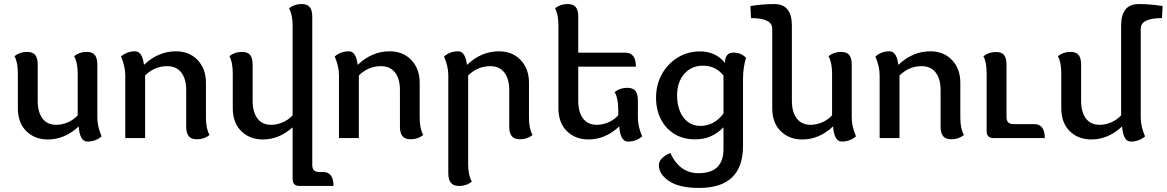

<svg xmlns="http://www.w3.org/2000/svg" viewBox="-20 -676 5712 940"><path d="M408.2 17.1Q370.6 17.1 365.2 -57.1Q297.4 6.8 214.4 6.8Q150.4 6.8 108.9 -33.9Q67.4 -74.7 67.4 -147V-315.9Q67.4 -372.1 50.8 -400.9Q76.7 -421.9 112.3 -421.9Q140.6 -421.9 152.6 -406.5Q164.6 -391.1 164.6 -360.4V-182.1Q164.6 -127.9 187.7 -96.4Q210.9 -64.9 255.4 -64.9Q282.2 -64.9 310.3 -76.4Q338.4 -87.9 360.4 -111.3V-315.9Q360.4 -370.1 342.8 -400.9Q368.7 -421.9 404.3 -421.9Q432.6 -421.9 444.6 -406.5Q456.5 -391.1 456.5 -360.4V-100.6Q456.5 -56.6 477.5 -8.3Q447.8 17.1 408.2 17.1Z M944.3 5.9Q916 5.9 903.8 -9.5Q891.6 -24.9 891.6 -55.7V-235.8Q891.6 -289.6 867.7 -320.8Q843.8 -352.1 798.3 -352.1Q736.8 -352.1 690.4 -306.6V0H593.3V-307.1Q593.3 -351.1 572.3 -399.4Q601.6 -424.8 641.1 -424.8Q676.8 -424.8 684.6 -359.4H686Q754.9 -424.8 841.3 -424.8Q907.2 -424.8 947.8 -381.8Q988.3 -338.9 988.3 -271V-100.1Q988.3 -45.9 1005.9 -15.1Q980 5.9 944.3 5.9Z M1612.8 234.4H1446.3Q1412.6 234.4 1412.6 200.2V-52.7Q1346.7 6.8 1266.6 6.8Q1202.6 6.8 1161.1 -33.9Q1119.6 -74.7 1119.6 -147V-315.9Q1119.6 -372.1 1103 -400.9Q1128.9 -421.9 1164.6 -421.9Q1192.9 -421.9 1204.8 -406.5Q1216.8 -391.1 1216.8 -360.4V-182.1Q1216.8 -127.9 1240 -96.4Q1263.2 -64.9 1307.6 -64.9Q1334.5 -64.9 1362.5 -76.4Q1390.6 -87.9 1412.6 -111.3V-550.3Q1412.6 -604.5 1395 -635.3Q1420.9 -656.2 1456.5 -656.2Q1484.9 -656.2 1496.8 -640.9Q1508.8 -625.5 1508.8 -594.7V132.3Q1508.8 166 1542.5 166H1561.5Q1612.8 166 1612.8 234.4Z M1990.7 5.9Q1962.4 5.9 1950.2 -9.5Q1938 -24.9 1938 -55.7V-235.8Q1938 -289.6 1914.1 -320.8Q1890.1 -352.1 1844.7 -352.1Q1783.2 -352.1 1736.8 -306.6V0H1639.6V-307.1Q1639.6 -351.1 1618.7 -399.4Q1647.9 -424.8 1687.5 -424.8Q1723.1 -424.8 1731 -359.4H1732.4Q1801.3 -424.8 1887.7 -424.8Q1953.6 -424.8 1994.1 -381.8Q2034.7 -338.9 2034.7 -271V-100.1Q2034.7 -45.9 2052.2 -15.1Q2026.4 5.9 1990.7 5.9Z M2228.5 234.4Q2200.2 234.4 2187.5 219Q2174.8 203.6 2174.8 172.9V-307.1Q2174.8 -351.1 2153.8 -399.4Q2183.1 -424.8 2222.7 -424.8Q2258.3 -424.8 2266.1 -359.4H2267.6Q2336.4 -424.8 2422.9 -424.8Q2488.8 -424.8 2529.3 -381.8Q2569.8 -338.9 2569.8 -271V-100.1Q2569.8 -45.9 2587.4 -15.1Q2561.5 5.9 2525.9 5.9Q2497.6 5.9 2485.4 -9.5Q2473.1 -24.9 2473.1 -55.7V-235.8Q2473.1 -289.6 2449.2 -320.8Q2425.3 -352.1 2379.9 -352.1Q2318.4 -352.1 2272 -306.6V128.4Q2272 182.1 2290 213.4Q2264.2 234.4 2228.5 234.4Z M3054.7 17.1Q3017.1 17.1 3011.7 -57.1Q2943.8 6.8 2860.8 6.8Q2796.9 6.8 2755.4 -33.9Q2713.9 -74.7 2713.9 -147V-550.3Q2713.9 -606.4 2697.3 -635.3Q2723.1 -656.2 2758.8 -656.2Q2787.1 -656.2 2799.1 -640.9Q2811 -625.5 2811 -594.7V-418H3042Q3093.3 -418 3093.3 -349.6H2811V-182.1Q2811 -127.9 2834.2 -96.4Q2857.4 -64.9 2901.9 -64.9Q2928.7 -64.9 2956.8 -76.4Q2984.9 -87.9 3006.8 -111.3V-140.1Q3006.8 -194.3 2989.3 -225.1Q3015.1 -246.1 3050.8 -246.1Q3079.1 -246.1 3091.1 -230.7Q3103 -215.3 3103 -184.6V-100.6Q3103 -56.6 3124 -8.3Q3094.2 17.1 3054.7 17.1Z M3408.7 -59.6Q3476.1 -59.6 3522 -120.1V-306.2Q3483.9 -354.5 3421.9 -354.5Q3364.7 -354.5 3329.8 -314Q3294.9 -273.4 3294.9 -208.5Q3294.9 -166 3308.3 -132.6Q3321.8 -99.1 3347.4 -79.3Q3373 -59.6 3408.7 -59.6ZM3402.8 244.1Q3305.2 244.1 3255.4 210.4Q3205.6 176.8 3205.6 132.3Q3205.6 98.1 3261.7 72.8Q3307.1 171.9 3399.9 171.9Q3522 171.9 3522 54.2V-53.2Q3465.8 6.3 3383.8 6.3Q3325.2 6.3 3282.2 -19.8Q3239.3 -45.9 3215.6 -92.3Q3191.9 -138.7 3191.9 -197.8Q3191.9 -262.2 3220.9 -313.7Q3250 -365.2 3298.8 -394.8Q3347.7 -424.3 3406.7 -424.3Q3483.9 -424.3 3529.3 -368.2Q3529.3 -418.5 3571.3 -418.5Q3608.4 -418.5 3632.3 -393.1Q3617.7 -343.8 3617.7 -289.6V38.1Q3617.7 244.1 3402.8 244.1Z M4101.6 17.1Q4064 17.1 4058.6 -57.1Q3990.7 6.8 3907.7 6.8Q3843.8 6.8 3802.2 -33.9Q3760.7 -74.7 3760.7 -147V-535.6Q3760.7 -587.4 3656.7 -587.4L3653.8 -646.5Q3715.3 -656.2 3770.5 -656.2Q3856.9 -656.2 3856.9 -550.8V-182.1Q3856.9 -127.9 3880.6 -96.4Q3904.3 -64.9 3948.7 -64.9Q3975.6 -64.9 4003.7 -76.4Q4031.7 -87.9 4053.7 -111.3V-315.9Q4053.7 -370.1 4036.1 -400.9Q4062 -421.9 4097.7 -421.9Q4126 -421.9 4137.9 -406.5Q4149.9 -391.1 4149.9 -360.4V-100.6Q4149.9 -56.6 4170.9 -8.3Q4141.1 17.1 4101.6 17.1Z M4637.7 5.9Q4609.4 5.9 4597.2 -9.5Q4585 -24.9 4585 -55.7V-235.8Q4585 -289.6 4561 -320.8Q4537.1 -352.1 4491.7 -352.1Q4430.2 -352.1 4383.8 -306.6V0H4286.6V-307.1Q4286.6 -351.1 4265.6 -399.4Q4294.9 -424.8 4334.5 -424.8Q4370.1 -424.8 4377.9 -359.4H4379.4Q4448.2 -424.8 4534.7 -424.8Q4600.6 -424.8 4641.1 -381.8Q4681.6 -338.9 4681.6 -271V-100.1Q4681.6 -45.9 4699.2 -15.1Q4673.3 5.9 4637.7 5.9Z M5095.2 0H4844.7Q4810.5 0 4810.5 -33.7V-315.4Q4810.5 -372.6 4794.4 -400.4Q4820.3 -421.4 4856 -421.4Q4884.3 -421.4 4896 -406Q4907.7 -390.6 4907.7 -359.9V-102.5Q4907.7 -68.4 4941.4 -68.4H5043.5Q5095.2 -68.4 5095.2 0Z M5516.6 17.1Q5479 17.1 5473.6 -57.1Q5405.8 6.8 5322.8 6.8Q5258.8 6.8 5217.3 -33.9Q5175.8 -74.7 5175.8 -147V-315.9Q5175.8 -372.1 5159.2 -400.9Q5185.1 -421.9 5220.7 -421.9Q5249 -421.9 5261 -406.5Q5272.9 -391.1 5272.9 -360.4V-182.1Q5272.9 -127.9 5296.1 -96.4Q5319.3 -64.9 5363.8 -64.9Q5390.6 -64.9 5418.7 -76.4Q5446.8 -87.9 5468.8 -111.3V-550.8Q5468.8 -656.2 5555.2 -656.2Q5610.4 -656.2 5671.9 -646.5L5668.9 -587.4Q5564.9 -587.4 5564.9 -535.6V-100.6Q5564.9 -56.6 5585.9 -8.3Q5556.2 17.1 5516.6 17.1Z"/></svg>

Font: Bainsley
Style: Regular
Weight: 400
Designer: Paul James MIller
Foundry: High-Logic / Made with FontCreator
Version: Version 1.411;March 28, 2021;FontCreator 13.0.0.2683 64-bit